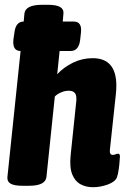

<svg xmlns="http://www.w3.org/2000/svg" viewBox="-20 -774 525 802"><path d="M368 8Q340 8 317 -4Q294 -16 282 -45Q270 -74 275 -125L298 -345Q299 -351 299 -355Q299 -359 299 -364Q299 -395 267 -395Q251 -395 235 -388Q219 -381 209 -371L174 -35Q170 2 101 2H75Q39 2 24 -7Q9 -16 11 -35L66 -561Q31 -561 36 -609L40 -636Q45 -684 79 -684L82 -717Q86 -754 156 -754H180Q216 -754 231.5 -744.5Q247 -735 245 -717L242 -684H288Q324 -684 318 -636L315 -609Q310 -561 275 -561H229L219 -464Q246 -493 284.5 -512Q323 -531 367 -531Q466 -531 466 -416Q466 -408 465.5 -399Q465 -390 464 -381L439 -148Q437 -127 451 -127Q458 -127 463 -129.5Q468 -132 473 -132Q478 -132 480 -127Q482 -122 480 -107Q479 -89 476 -67Q473 -45 468 -32Q460 -14 429.5 -3Q399 8 368 8Z"/></svg>

Font: Asap Condensed Condensed ExtraBold
Style: Italic
Weight: 800
Width: 3
Italic angle: -6°
Designer: Pablo Cosgaya
Foundry: Omnibus-Type
Version: Version 3.001; ttfautohint (v1.8.4.7-5d5b)